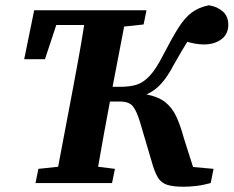

<svg xmlns="http://www.w3.org/2000/svg" viewBox="-20 -696 888 730"><path d="M678 14Q638 14 615 6.5Q592 -1 579.5 -22.5Q567 -44 556 -84L512 -233Q500 -273 485.5 -291.5Q471 -310 436 -310H398Q386 -248 375 -186Q364 -124 353 -62L417 -54L406 0H115L126 -54L201 -62L255 -347Q267 -410 278.5 -473.5Q290 -537 300 -601H194L151 -471H72L110 -657H537L526 -603L452 -595L408 -366H439Q474 -366 499.5 -374Q525 -382 549 -407.5Q573 -433 600 -486Q633 -550 657.5 -589Q682 -628 708.5 -648Q735 -668 774 -676Q806 -671 827 -652.5Q848 -634 848 -602Q848 -566 821.5 -546.5Q795 -527 755 -527Q739 -527 722.5 -530Q706 -533 692 -537Q680 -518 668.5 -498Q657 -478 642 -452Q618 -406 593.5 -378.5Q569 -351 537 -337Q583 -328 609 -307Q635 -286 650.5 -252.5Q666 -219 679 -171L714 -61L792 -54L781 0Q752 8 726 11Q700 14 678 14Z"/></svg>

Font: Source Serif Pro
Style: Bold Italic
Weight: 700
Italic angle: -12°
Designer: Frank Grießhammer
Foundry: Adobe Systems Incorporated
Version: Version 3.001;hotconv 1.0.111;makeotfexe 2.5.65597